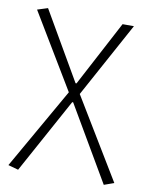

<svg xmlns="http://www.w3.org/2000/svg" viewBox="-79 -550 615 799"><g transform="rotate(10 228.5 -150.0)"><path d="M53 192 10 180 205 -162 15 -478 59 -492 226 -204H230L376 -480H424L251 -163L457 177L415 192L230 -124H226Z"/></g></svg>

Font: Giro Light
Style: Regular
Weight: 300
Designer: Paul D. Hunt
Foundry: Adobe Systems Incorporated
Version: Version 1.000;PS 1.0;hotconv 1.0.88;makeotf.lib2.5.647800